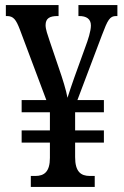

<svg xmlns="http://www.w3.org/2000/svg" viewBox="-20 -734 486 754"><path d="M101 0H352V-43H333C297 -43 275 -60 275 -117V-174H388V-222H275V-293H388V-341H284L380 -595C403 -656 411 -671 436 -671H441V-714H288V-671H291C319 -671 337 -660 337 -634C337 -612 326 -578 315 -549L272 -430C262 -402 252 -372 245 -350C240 -379 226 -424 211 -467L175 -573C167 -597 159 -619 159 -635C159 -662 175 -671 206 -671H210V-714H3V-671H7C33 -671 43 -657 58 -618L162 -341H65V-293H176V-222H65V-174H176V-114C176 -60 154 -43 119 -43H101Z"/></svg>

Font: Noto Serif Tamil ExtraCondensed Medium
Style: Italic
Weight: 500
Width: 2
Italic angle: -12°
Designer: Indian Type Foundry, Tom Grace, and the Monotype Design Team
Foundry: Monotype Imaging Inc.
Version: Version 2.003